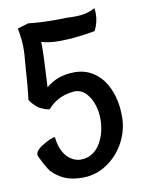

<svg xmlns="http://www.w3.org/2000/svg" viewBox="-78 -709 579 777"><g transform="rotate(-10 211.5 -320.5)"><path d="M310.5 -210.9Q310.5 -237.3 301.8 -266.1Q293 -294.9 273.9 -315.9Q254.9 -336.9 225.6 -336.9Q204.1 -335 187.5 -330.1Q145.5 -317.4 116.2 -284.2Q115.2 -283.2 112.3 -283.2L98.6 -286.1L85 -292Q78.1 -293.9 68.4 -300.8Q48.8 -316.4 37.1 -335Q43.9 -388.7 47.9 -457L51.8 -504.9Q53.7 -520.5 53.7 -547.9Q53.7 -581.1 44.9 -627L89.8 -640.6Q138.7 -634.8 198.2 -634.8L247.1 -635.7Q256.8 -634.8 273.4 -634.8Q306.6 -634.8 326.2 -639.6Q345.7 -644.5 364.3 -654.3Q366.2 -640.6 366.2 -631.8Q366.2 -597.7 349.6 -563.5Q328.1 -558.6 300.8 -555.2Q273.4 -551.8 251 -549.8L203.1 -547.9Q158.2 -547.9 128.9 -557.6V-528.3L127.9 -489.3L122.1 -372.1Q169.9 -413.1 240.2 -413.1Q288.1 -413.1 324.2 -385.7Q360.4 -358.4 379.4 -310.5Q398.4 -262.7 398.4 -204.1Q398.4 -148.4 372.1 -98.6Q345.7 -48.8 299.8 -18.1Q253.9 12.7 200.2 12.7Q145.5 12.7 112.3 -6.8Q79.1 -26.4 66.4 -46.4Q53.7 -66.4 36.1 -102.5Q34.2 -105.5 34.2 -111.3Q34.2 -130.9 78.1 -154.3L93.8 -162.1L106.4 -167Q113.3 -168.9 116.2 -168Q124 -99.6 164.1 -73.2Q183.6 -60.5 203.1 -60.5Q252.9 -60.5 281.7 -104Q310.5 -147.5 310.5 -210.9Z"/></g></svg>

Font: BKP Parklife Text
Style: Regular
Weight: 400
Designer: Font Diner, Inc.; LA MECHKY PLUS GmbH
Foundry: Font Diner, Inc.; LA MECHKY PLUS GmbH
Version: Version 1.007